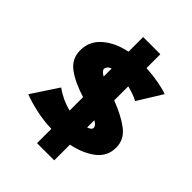

<svg xmlns="http://www.w3.org/2000/svg" viewBox="-255 -911 1168 1168"><g transform="rotate(45 329.5 -326.5)"><path d="M426 -5V130H278V7Q210 5 144 -9.5Q78 -24 30 -43L142 -213Q206 -168 278 -150V-266Q181 -296 122.5 -339Q64 -382 64 -456Q64 -534 124 -586Q184 -638 278 -657V-783H426V-664Q545 -656 616 -630L519 -473Q481 -493 426 -507V-386Q523 -349 580.5 -304.5Q638 -260 638 -191Q638 -117 579.5 -71Q521 -25 426 -5ZM278 -443V-512Q259 -505 252.5 -494.5Q246 -484 246 -479Q246 -461 278 -443ZM456 -179Q456 -199 426 -215V-153Q456 -163 456 -179Z"/></g></svg>

Font: Ysabeau Heavy
Style: Regular
Weight: 800
Designer: Christian Thalmann (Catharsis Fonts)
Version: Version 0.003